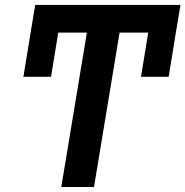

<svg xmlns="http://www.w3.org/2000/svg" viewBox="-20 -747 741 767"><path d="M117.9 -711.6H118.3L120.7 -727.3H701L682.5 -616.8L653.8 -440.3H543.3L572.1 -616.8H457.7L355.5 0H224.8L327.1 -616.8H212.7L183.9 -440.3H73.5Z"/></svg>

Font: Inter P Semi Bold
Style: Italic
Weight: 600
Italic angle: 9.39999°
Designer: Rasmus Andersson
Foundry: rsms
Version: Version 3.018;git-588b23468